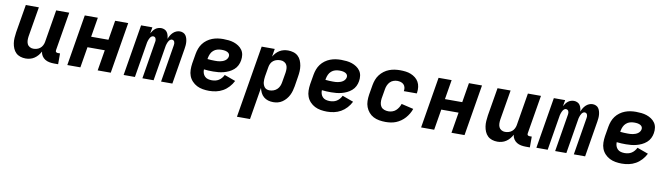

<svg xmlns="http://www.w3.org/2000/svg" viewBox="-38 -1119 6675 1924"><g transform="rotate(10 3300.0 -156.5)"><path d="M200 8Q171 8 145 -0.5Q119 -9 100.5 -27Q82 -45 71.5 -70Q61 -95 57 -122Q53 -149 55 -177.5Q57 -206 61 -234L109 -520H242L191 -216Q188 -196 188.5 -176Q189 -156 196.5 -139Q204 -122 221 -112Q238 -102 258 -102Q276 -102 294 -107Q312 -112 327 -124Q342 -136 351 -153.5Q360 -171 363 -188L418 -520H551L486 -129Q485 -123 485.5 -118Q486 -113 489.5 -109Q493 -105 498 -103.5Q503 -102 509 -102H531V8H490Q465 8 441 3.5Q417 -1 397.5 -13Q378 -25 365 -45Q352 -65 350 -89Q339 -68 323.5 -49.5Q308 -31 288 -17.5Q268 -4 245 2Q222 8 200 8Z M623 0 709 -520H842L809 -321H985L1018 -520H1151L1065 0H932L967 -211H791L756 0Z M1196 0 1282 -520H1397L1386 -457Q1394 -471 1404 -484.5Q1414 -498 1426.5 -508Q1439 -518 1455 -523Q1471 -528 1486 -528Q1504 -528 1520.5 -520.5Q1537 -513 1546.5 -499Q1556 -485 1560.5 -468Q1565 -451 1566 -433Q1573 -451 1583 -468Q1593 -485 1607.5 -499Q1622 -513 1640 -520.5Q1658 -528 1676 -528Q1694 -528 1710 -521Q1726 -514 1735.5 -500.5Q1745 -487 1750 -470Q1755 -453 1756.5 -435.5Q1758 -418 1756.5 -400Q1755 -382 1752 -364L1692 0H1577L1640 -383Q1642 -392 1641 -400.5Q1640 -409 1637 -416.5Q1634 -424 1627 -428.5Q1620 -433 1611 -433Q1603 -433 1595 -427.5Q1587 -422 1581.5 -414Q1576 -406 1572.5 -397.5Q1569 -389 1566 -380.5Q1563 -372 1561 -363Q1559 -354 1558 -345L1501 0H1387L1450 -383Q1452 -392 1451 -400.5Q1450 -409 1447 -416.5Q1444 -424 1437 -428.5Q1430 -433 1421 -433Q1412 -433 1404.5 -427.5Q1397 -422 1391.5 -414Q1386 -406 1382.5 -397.5Q1379 -389 1376 -380.5Q1373 -372 1371 -363Q1369 -354 1368 -345L1311 0Z M2066 8Q2033 8 2001 2.5Q1969 -3 1941.5 -17Q1914 -31 1892.5 -54Q1871 -77 1860 -106Q1849 -135 1848.5 -168Q1848 -201 1853 -234L1870 -334Q1875 -362 1885 -389Q1895 -416 1912.5 -439.5Q1930 -463 1954.5 -481Q1979 -499 2006.5 -509.5Q2034 -520 2061.5 -524Q2089 -528 2117 -528Q2145 -528 2173 -525Q2201 -522 2226.5 -513.5Q2252 -505 2274.5 -490Q2297 -475 2312 -453.5Q2327 -432 2331 -404.5Q2335 -377 2330 -348Q2326 -322 2313.5 -296.5Q2301 -271 2279 -252Q2257 -233 2231.5 -221Q2206 -209 2179.5 -202Q2153 -195 2126 -192.5Q2099 -190 2073 -190Q2049 -190 2025.5 -191Q2002 -192 1979 -195Q1978 -175 1984 -156.5Q1990 -138 2003.5 -124.5Q2017 -111 2036 -106Q2055 -101 2075 -101Q2093 -101 2111 -105Q2129 -109 2145 -119Q2161 -129 2173.5 -144Q2186 -159 2194 -176L2307 -135Q2290 -101 2264 -72.5Q2238 -44 2205.5 -25.5Q2173 -7 2137 0.5Q2101 8 2066 8ZM2073 -299Q2085 -299 2097.5 -299.5Q2110 -300 2123 -302.5Q2136 -305 2148.5 -309.5Q2161 -314 2172.5 -321.5Q2184 -329 2192 -340.5Q2200 -352 2202 -364Q2204 -375 2201 -384Q2198 -393 2191 -399.5Q2184 -406 2175 -410Q2166 -414 2156.5 -416Q2147 -418 2137 -418.5Q2127 -419 2117 -419Q2096 -419 2075 -413Q2054 -407 2037 -392Q2020 -377 2011 -357Q2002 -337 1998 -316L1996 -303Q2016 -301 2034.5 -300Q2053 -299 2073 -299Z M2387 215 2509 -520H2642L2629 -440Q2641 -460 2656.5 -477Q2672 -494 2692 -506Q2712 -518 2734 -523Q2756 -528 2777 -528Q2806 -528 2832.5 -520Q2859 -512 2878.5 -494Q2898 -476 2908.5 -451Q2919 -426 2923.5 -399Q2928 -372 2926.5 -343.5Q2925 -315 2920 -286L2904 -186Q2900 -163 2893.5 -139.5Q2887 -116 2876 -94Q2865 -72 2848.5 -52.5Q2832 -33 2811 -18.5Q2790 -4 2766 2Q2742 8 2719 8Q2691 8 2666 0.5Q2641 -7 2621.5 -23.5Q2602 -40 2591 -63Q2580 -86 2574 -111L2520 215ZM2662 -102Q2682 -102 2702 -109Q2722 -116 2737.5 -130.5Q2753 -145 2761.5 -164.5Q2770 -184 2773 -204L2790 -304Q2793 -324 2792.5 -344.5Q2792 -365 2783.5 -382Q2775 -399 2757.5 -408.5Q2740 -418 2720 -418Q2702 -418 2683 -413.5Q2664 -409 2648 -397Q2632 -385 2623 -367.5Q2614 -350 2611 -332L2594 -232Q2592 -217 2591 -202Q2590 -187 2591.5 -173Q2593 -159 2598 -146Q2603 -133 2611.5 -122.5Q2620 -112 2633.5 -107Q2647 -102 2662 -102Z M3266 8Q3233 8 3201 2.5Q3169 -3 3141.5 -17Q3114 -31 3092.5 -54Q3071 -77 3060 -106Q3049 -135 3048.5 -168Q3048 -201 3053 -234L3070 -334Q3075 -362 3085 -389Q3095 -416 3112.5 -439.5Q3130 -463 3154.5 -481Q3179 -499 3206.5 -509.5Q3234 -520 3261.5 -524Q3289 -528 3317 -528Q3345 -528 3373 -525Q3401 -522 3426.5 -513.5Q3452 -505 3474.5 -490Q3497 -475 3512 -453.5Q3527 -432 3531 -404.5Q3535 -377 3530 -348Q3526 -322 3513.5 -296.5Q3501 -271 3479 -252Q3457 -233 3431.5 -221Q3406 -209 3379.5 -202Q3353 -195 3326 -192.5Q3299 -190 3273 -190Q3249 -190 3225.5 -191Q3202 -192 3179 -195Q3178 -175 3184 -156.5Q3190 -138 3203.5 -124.5Q3217 -111 3236 -106Q3255 -101 3275 -101Q3293 -101 3311 -105Q3329 -109 3345 -119Q3361 -129 3373.5 -144Q3386 -159 3394 -176L3507 -135Q3490 -101 3464 -72.5Q3438 -44 3405.5 -25.5Q3373 -7 3337 0.5Q3301 8 3266 8ZM3273 -299Q3285 -299 3297.5 -299.5Q3310 -300 3323 -302.5Q3336 -305 3348.5 -309.5Q3361 -314 3372.5 -321.5Q3384 -329 3392 -340.5Q3400 -352 3402 -364Q3404 -375 3401 -384Q3398 -393 3391 -399.5Q3384 -406 3375 -410Q3366 -414 3356.5 -416Q3347 -418 3337 -418.5Q3327 -419 3317 -419Q3296 -419 3275 -413Q3254 -407 3237 -392Q3220 -377 3211 -357Q3202 -337 3198 -316L3196 -303Q3216 -301 3234.5 -300Q3253 -299 3273 -299Z M3862 8Q3829 8 3797 2.5Q3765 -3 3738 -17Q3711 -31 3691 -54.5Q3671 -78 3660 -107Q3649 -136 3648.5 -168.5Q3648 -201 3653 -234L3670 -334Q3675 -362 3685 -389Q3695 -416 3713 -439.5Q3731 -463 3755 -481Q3779 -499 3806.5 -509.5Q3834 -520 3862 -524Q3890 -528 3917 -528Q3946 -528 3974 -524.5Q4002 -521 4027 -511Q4052 -501 4073 -484.5Q4094 -468 4107 -445Q4120 -422 4123.5 -394Q4127 -366 4123 -338L4121 -328H3989L3990 -332Q3993 -350 3988.5 -367.5Q3984 -385 3972 -396.5Q3960 -408 3943 -413Q3926 -418 3908 -418Q3889 -418 3869 -411Q3849 -404 3834.5 -389Q3820 -374 3811.5 -354.5Q3803 -335 3800 -316L3783 -216Q3780 -194 3782.5 -172Q3785 -150 3796.5 -133.5Q3808 -117 3828.5 -109.5Q3849 -102 3872 -102Q3891 -102 3911 -108.5Q3931 -115 3946.5 -129Q3962 -143 3973 -161Q3984 -179 3990 -198L4113 -169Q4105 -144 4090.5 -119.5Q4076 -95 4057.5 -74Q4039 -53 4015.5 -36.5Q3992 -20 3967 -10Q3942 0 3915 4Q3888 8 3862 8Z M4223 0 4309 -520H4442L4409 -321H4585L4618 -520H4751L4665 0H4532L4567 -211H4391L4356 0Z M5000 8Q4971 8 4945 -0.5Q4919 -9 4900.5 -27Q4882 -45 4871.5 -70Q4861 -95 4857 -122Q4853 -149 4855 -177.5Q4857 -206 4861 -234L4909 -520H5042L4991 -216Q4988 -196 4988.5 -176Q4989 -156 4996.5 -139Q5004 -122 5021 -112Q5038 -102 5058 -102Q5076 -102 5094 -107Q5112 -112 5127 -124Q5142 -136 5151 -153.5Q5160 -171 5163 -188L5218 -520H5351L5286 -129Q5285 -123 5285.5 -118Q5286 -113 5289.5 -109Q5293 -105 5298 -103.5Q5303 -102 5309 -102H5331V8H5290Q5265 8 5241 3.5Q5217 -1 5197.5 -13Q5178 -25 5165 -45Q5152 -65 5150 -89Q5139 -68 5123.5 -49.5Q5108 -31 5088 -17.5Q5068 -4 5045 2Q5022 8 5000 8Z M5396 0 5482 -520H5597L5586 -457Q5594 -471 5604 -484.5Q5614 -498 5626.5 -508Q5639 -518 5655 -523Q5671 -528 5686 -528Q5704 -528 5720.5 -520.5Q5737 -513 5746.5 -499Q5756 -485 5760.5 -468Q5765 -451 5766 -433Q5773 -451 5783 -468Q5793 -485 5807.5 -499Q5822 -513 5840 -520.5Q5858 -528 5876 -528Q5894 -528 5910 -521Q5926 -514 5935.5 -500.5Q5945 -487 5950 -470Q5955 -453 5956.5 -435.5Q5958 -418 5956.5 -400Q5955 -382 5952 -364L5892 0H5777L5840 -383Q5842 -392 5841 -400.5Q5840 -409 5837 -416.5Q5834 -424 5827 -428.5Q5820 -433 5811 -433Q5803 -433 5795 -427.5Q5787 -422 5781.5 -414Q5776 -406 5772.5 -397.5Q5769 -389 5766 -380.5Q5763 -372 5761 -363Q5759 -354 5758 -345L5701 0H5587L5650 -383Q5652 -392 5651 -400.5Q5650 -409 5647 -416.5Q5644 -424 5637 -428.5Q5630 -433 5621 -433Q5612 -433 5604.5 -427.5Q5597 -422 5591.5 -414Q5586 -406 5582.5 -397.5Q5579 -389 5576 -380.5Q5573 -372 5571 -363Q5569 -354 5568 -345L5511 0Z M6266 8Q6233 8 6201 2.5Q6169 -3 6141.5 -17Q6114 -31 6092.5 -54Q6071 -77 6060 -106Q6049 -135 6048.5 -168Q6048 -201 6053 -234L6070 -334Q6075 -362 6085 -389Q6095 -416 6112.5 -439.5Q6130 -463 6154.5 -481Q6179 -499 6206.5 -509.5Q6234 -520 6261.5 -524Q6289 -528 6317 -528Q6345 -528 6373 -525Q6401 -522 6426.5 -513.5Q6452 -505 6474.5 -490Q6497 -475 6512 -453.5Q6527 -432 6531 -404.5Q6535 -377 6530 -348Q6526 -322 6513.5 -296.5Q6501 -271 6479 -252Q6457 -233 6431.5 -221Q6406 -209 6379.5 -202Q6353 -195 6326 -192.5Q6299 -190 6273 -190Q6249 -190 6225.5 -191Q6202 -192 6179 -195Q6178 -175 6184 -156.5Q6190 -138 6203.5 -124.5Q6217 -111 6236 -106Q6255 -101 6275 -101Q6293 -101 6311 -105Q6329 -109 6345 -119Q6361 -129 6373.5 -144Q6386 -159 6394 -176L6507 -135Q6490 -101 6464 -72.5Q6438 -44 6405.5 -25.5Q6373 -7 6337 0.5Q6301 8 6266 8ZM6273 -299Q6285 -299 6297.5 -299.5Q6310 -300 6323 -302.5Q6336 -305 6348.5 -309.5Q6361 -314 6372.5 -321.5Q6384 -329 6392 -340.5Q6400 -352 6402 -364Q6404 -375 6401 -384Q6398 -393 6391 -399.5Q6384 -406 6375 -410Q6366 -414 6356.5 -416Q6347 -418 6337 -418.5Q6327 -419 6317 -419Q6296 -419 6275 -413Q6254 -407 6237 -392Q6220 -377 6211 -357Q6202 -337 6198 -316L6196 -303Q6216 -301 6234.5 -300Q6253 -299 6273 -299Z"/></g></svg>

Font: Iosevka Extrabold Extended
Style: Italic
Weight: 800
Width: 7
Italic angle: -9°
Monospace: yes
Designer: Belleve Invis
Foundry: Belleve Invis
Version: Version 32.5.0; ttfautohint (v1.8.4)